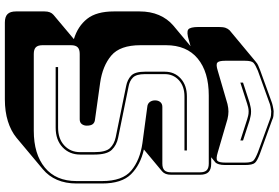

<svg xmlns="http://www.w3.org/2000/svg" viewBox="-198 -829 1146 790"><g transform="rotate(90 375.0 -434.0)"><path d="M389 119H73Q49 119 38 108Q27 97 27 73V-44Q27 -57 30.5 -66Q34 -75 41 -81L141 -165Q88 -181 57.5 -219.5Q27 -258 27 -330V-435Q27 -480 42 -515Q57 -550 85 -574L170 -645L145 -638Q112 -628 101.5 -635.5Q91 -643 91 -679V-760Q91 -779 94.5 -789Q98 -799 105 -806L236 -915L235 -914Q240 -919 248.5 -923Q257 -927 268 -931L395 -977Q405 -981 416.5 -983.5Q428 -986 438 -987Q448 -987 457 -986Q466 -985 473 -981L611 -931Q641 -920 650 -910Q659 -900 659 -869V-788Q659 -772 656 -762Q653 -752 649 -748L648 -747L627 -730H653Q677 -730 688 -719Q699 -708 699 -684V-565Q699 -552 695.5 -543Q692 -534 685 -528L595 -453Q658 -439 696.5 -400.5Q735 -362 735 -281V-176Q735 -131 720 -96Q705 -61 676 -37L547 71Q519 94 479 106.5Q439 119 389 119ZM558 -850 471 -878Q464 -880 456.5 -882Q449 -884 439 -884Q429 -884 421.5 -882Q414 -880 407 -878L320 -850V-861L403 -888Q412 -890 420 -892Q428 -894 439 -894Q450 -894 458 -892Q466 -890 475 -888L558 -861ZM408 -797Q425 -801 439 -801Q453 -801 470 -797L607 -757Q633 -749 641 -755Q649 -761 649 -788V-869Q649 -896 640.5 -904Q632 -912 607 -922L470 -972Q463 -975 455 -976Q447 -977 438 -977Q429 -976 418.5 -974Q408 -972 399 -968L271 -922Q247 -912 238.5 -904Q230 -896 230 -869V-788Q230 -761 238 -755Q246 -749 271 -757ZM518 0Q614 0 669.5 -45.5Q725 -91 725 -176V-281Q725 -365 682 -401Q639 -437 569 -447L420 -467Q407 -468 400 -477Q393 -486 393 -499Q393 -512 400 -520.5Q407 -529 420 -529H653Q672 -529 680.5 -537.5Q689 -546 689 -565V-684Q689 -703 680.5 -711.5Q672 -720 653 -720H373Q276 -720 221 -674.5Q166 -629 166 -544V-439Q166 -355 208.5 -319Q251 -283 321 -273L471 -252Q484 -251 490.5 -243Q497 -235 497 -218Q497 -206 490.5 -197.5Q484 -189 471 -189H202Q183 -189 174.5 -180.5Q166 -172 166 -153V-36Q166 -17 174.5 -8.5Q183 0 202 0ZM599 -630V-620H377Q335 -620 310 -597Q285 -574 285 -539V-457Q285 -422 299 -408Q313 -394 336 -390L547 -347Q577 -341 596.5 -321Q616 -301 616 -249V-191Q616 -147 586 -118.5Q556 -90 505 -90H256V-100H505Q551 -100 578.5 -125.5Q606 -151 606 -191V-249Q606 -296 589.5 -313.5Q573 -331 545 -337L334 -380Q308 -385 291.5 -400.5Q275 -416 275 -457V-539Q275 -579 303 -604.5Q331 -630 377 -630Z"/></g></svg>

Font: Bungee Shade
Style: Regular
Weight: 400
Designer: David Jonathan Ross
Foundry: David Jonathan Ross
Version: Version 1.001;PS 1.0;hotconv 1.0.72;makeotf.lib2.5.5900